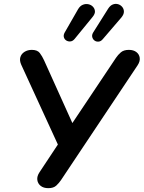

<svg xmlns="http://www.w3.org/2000/svg" viewBox="-20 -973 749 1001"><path d="M232 8Q207 8 192 -4Q177 -16 174.5 -35Q172 -54 186 -75L292 -235L293 -195L91 -635Q81 -657 86 -674.5Q91 -692 107.5 -702.5Q124 -713 146 -713Q175 -713 187.5 -696.5Q200 -680 210 -658L367 -310H343L585 -672Q595 -687 610 -700Q625 -713 652 -713Q676 -713 691 -701.5Q706 -690 708.5 -671.5Q711 -653 697 -632L298 -34Q288 -19 273.5 -5.5Q259 8 232 8ZM463 -885 369 -770Q359 -758 347 -757Q335 -756 325.5 -762Q316 -768 313 -779Q310 -790 317 -803L387 -925Q397 -942 411.5 -948Q426 -954 440.5 -951Q455 -948 464.5 -938Q474 -928 475 -914.5Q476 -901 463 -885ZM613 -882 516 -769Q506 -757 494 -756Q482 -755 473 -761.5Q464 -768 461 -779.5Q458 -791 466 -804L544 -928Q555 -945 569 -950Q583 -955 596 -951Q609 -947 617.5 -936.5Q626 -926 626 -912Q626 -898 613 -882Z"/></svg>

Font: Nunito Variable Extra Light
Style: Italic
Weight: 200
Italic angle: -9°
Designer: Vernon Adams
Foundry: Vernon Adams
Version: Version 3.602